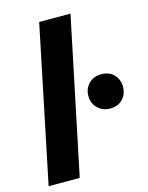

<svg xmlns="http://www.w3.org/2000/svg" viewBox="-111 -799 671 869"><g transform="rotate(-15 224.5 -364.5)"><path d="M7.4 0 158.4 -729H305.1L153.1 0ZM368 -267.4Q332.6 -267.4 309.6 -290.4Q286.7 -313.3 286.7 -347.7Q286.7 -382.1 309.6 -405.1Q332.6 -428 368 -428Q405.1 -428 427.1 -405.1Q449 -382.1 449 -347.7Q449 -313.3 427.1 -290.4Q405.1 -267.4 368 -267.4Z"/></g></svg>

Font: Mona Sans ExtraLight
Style: Italic
Weight: 200
Italic angle: -11.6951°
Designer: Deni Anggara
Foundry: GitHub
Version: Version 2.000